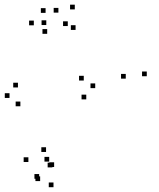

<svg xmlns="http://www.w3.org/2000/svg" viewBox="-34 -764 674 813"><path d="M331.3 -343.2V-363.2H311.3V-343.2ZM369.2 -390.8V-410.8H349.2V-390.8ZM320.7 -423V-443H300.7V-423ZM42 -393.7V-413.7H22V-393.7ZM6.3 -349.3V-369.3H-13.7V-349.3ZM52.3 -314V-334H32.3V-314ZM587.5 -441.2V-461.2H567.5V-441.2ZM282.7 -724.2V-744.2H262.7V-724.2ZM159 -709.5V-729.5H139V-709.5ZM109.2 -656.8V-676.8H89.2V-656.8ZM165.8 -620.8V-640.8H145.8V-620.8ZM286 -637.3V-657.3H266V-637.3ZM498.5 -431V-451H478.5V-431ZM187.8 -55.2V-75.2H167.8V-55.2ZM131.8 -7V-27H111.8V-7ZM192.5 28.7V8.7H172.5V28.7ZM195.2 -56.8V-76.8H175.2V-56.8ZM161 -120.5V-140.5H141V-120.5ZM174.3 -79.7V-99.7H154.3V-79.7ZM253 -653.7V-673.7H233V-653.7ZM213.3 -710.5V-730.5H193.3V-710.5ZM162 -658V-678H142V-658ZM86.2 -78V-98H66.2V-78ZM136 2.8V-17.2H116V2.8Z"/></svg>

Font: Monaspace Radon Dots Var
Style: Regular
Weight: 400
Designer: Riley Cran and the Lettermatic Team
Version: Version 1.100 (Monaspace Radon Dots)